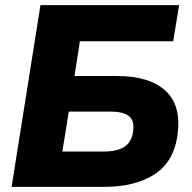

<svg xmlns="http://www.w3.org/2000/svg" viewBox="-20 -725 744 745"><path d="M25 0 137 -705H675L652 -565H290L269 -430H435Q561 -430 623.5 -371.5Q686 -313 668 -195Q652 -94 577 -47Q502 0 386 0ZM222 -137H381Q436 -137 463.5 -156Q491 -175 496 -213Q503 -254 482 -273Q461 -292 406 -292H247Z"/></svg>

Font: Mulish Black
Style: Italic
Weight: 900
Italic angle: -9°
Designer: Vernon Adams
Foundry: Vernon Adams
Version: Version 3.603; ttfautohint (v1.8.3)